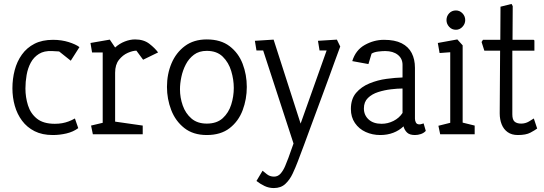

<svg xmlns="http://www.w3.org/2000/svg" viewBox="-20 -681 2759 974"><path d="M248 4Q194 4 155.5 -15.5Q117 -35 92 -68.5Q67 -102 55 -144.5Q43 -187 43 -233Q43 -281 54.5 -325Q66 -369 91 -404Q116 -439 155 -459Q194 -479 249 -479Q271 -479 291 -476Q311 -473 328.5 -467.5Q346 -462 360 -455.5Q374 -449 383 -442L339 -373L280 -420L244 -422Q204 -424 177.5 -407.5Q151 -391 136 -363Q121 -335 115 -300.5Q109 -266 109 -232Q109 -188 122 -146.5Q135 -105 167.5 -79Q200 -53 258 -53Q278 -53 295 -56Q312 -59 328 -65Q344 -71 360 -80L377 -31Q351 -12 317 -4Q283 4 248 4Z M451 0 442 -44 501 -58V-415H447L439 -463L537 -480L564 -440Q586 -460 613 -470.5Q640 -481 665 -481Q709 -481 737.5 -459Q766 -437 782 -415L706 -378L672 -424Q654 -424 628.5 -413Q603 -402 583.5 -377.5Q564 -353 564 -312V-64L704 -44V0Z M1029 4Q960 4 915 -31.5Q870 -67 848.5 -123Q827 -179 827 -240Q827 -305 850 -359.5Q873 -414 918 -447.5Q963 -481 1029 -481Q1100 -481 1145 -446.5Q1190 -412 1211 -357Q1232 -302 1232 -240Q1232 -178 1211 -122Q1190 -66 1145 -31Q1100 4 1029 4ZM1029 -54Q1080 -54 1110 -81.5Q1140 -109 1153 -150.5Q1166 -192 1166 -235Q1166 -277 1153 -320.5Q1140 -364 1110 -393.5Q1080 -423 1029 -423Q990 -423 964 -403.5Q938 -384 922.5 -354Q907 -324 900 -290.5Q893 -257 893 -228Q893 -186 907 -146Q921 -106 951 -80Q981 -54 1029 -54Z M1369 273Q1344 273 1322 262.5Q1300 252 1281 237L1312 185Q1318 190 1333.5 202.5Q1349 215 1370 215Q1390 215 1403.5 199.5Q1417 184 1426.5 161.5Q1436 139 1443 120L1469 47L1315 -425H1281L1273 -474L1368 -480L1505 -54L1637 -425H1601L1593 -474L1689 -480L1706 -445Q1692 -408 1678 -369Q1664 -330 1649 -289Q1634 -248 1618.5 -206Q1603 -164 1587 -121Q1571 -78 1555 -34.5Q1539 9 1523 52.5Q1507 96 1490 140Q1479 169 1464.5 200Q1450 231 1427.5 252Q1405 273 1369 273Z M1909 4Q1869 4 1835 -11.5Q1801 -27 1780.5 -57Q1760 -87 1760 -128Q1760 -179 1786.5 -210Q1813 -241 1854.5 -258Q1896 -275 1941 -281Q1986 -287 2022 -288V-352Q2022 -384 1998 -403Q1974 -422 1934 -422Q1919 -422 1898.5 -419.5Q1878 -417 1865 -409L1849 -356L1767 -371Q1784 -427 1830.5 -453Q1877 -479 1928 -479Q1983 -479 2017.5 -461.5Q2052 -444 2068.5 -412Q2085 -380 2085 -337V-79Q2085 -68 2090 -59Q2095 -50 2108 -50Q2113 -50 2119 -52Q2125 -54 2129 -55L2140 -17Q2130 -6 2115 -1Q2100 4 2085 4Q2058 4 2045 -8.5Q2032 -21 2027 -40Q2005 -19 1975 -7.5Q1945 4 1909 4ZM1916 -53Q1947 -53 1976 -67.5Q2005 -82 2022 -108V-232Q1997 -232 1963.5 -228Q1930 -224 1898.5 -214Q1867 -204 1846.5 -184Q1826 -164 1826 -131Q1826 -97 1850 -75Q1874 -53 1916 -53Z M2213 0 2204 -43 2264 -58V-416L2210 -412L2201 -463L2300 -481L2327 -451V-59L2388 -44V0ZM2293 -530Q2272 -530 2258.5 -545Q2245 -560 2245 -579Q2245 -599 2258.5 -613.5Q2272 -628 2293 -628Q2312 -628 2326 -613.5Q2340 -599 2340 -579Q2340 -560 2326 -545Q2312 -530 2293 -530Z M2607 4Q2576 4 2555.5 -10.5Q2535 -25 2525 -50Q2515 -75 2515 -106L2517 -424H2437L2423 -468L2430 -479H2518L2519 -647L2575 -661L2581 -650L2580 -479H2686Q2691 -479 2691 -473V-424H2579V-101Q2579 -74 2590.5 -64Q2602 -54 2624 -54Q2645 -54 2663 -64.5Q2681 -75 2688 -80L2705 -29Q2693 -20 2670.5 -8Q2648 4 2607 4Z"/></svg>

Font: Kreon Light
Style: Regular
Weight: 300
Designer: Julia Petretta
Foundry: Julia Petretta and Eli Heuer
Version: Version 2.002